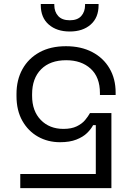

<svg xmlns="http://www.w3.org/2000/svg" viewBox="-20 -711 683 966"><path d="M561.8 -245.2V-233H482.8V-242.8Q482.8 -322.8 436.1 -365.4Q389.5 -408 313 -408Q232 -408 186.8 -362.4Q141.5 -316.8 141.5 -237.2V-228.8Q141.5 -152.5 185.2 -107.5Q229 -62.5 299.2 -62.5Q339.5 -62.5 366 -75.4Q392.5 -88.2 407.9 -106.6Q423.2 -125 432.8 -142.2H540.5V235.5H82V164.5H462V-81.5H448.5Q437.8 -61 417.8 -41.5Q397.8 -22 364.4 -8.8Q331 4.5 282 4.5Q220.8 4.5 171.2 -23.4Q121.8 -51.2 92.4 -103.2Q63 -155.2 63 -227.8V-238.2Q63 -309.2 93 -363.2Q123 -417.2 178.6 -447.9Q234.2 -478.5 311.8 -478.5Q387.8 -478.5 443.9 -449.1Q500 -419.8 530.9 -367.1Q561.8 -314.5 561.8 -245.2ZM185.2 -685V-691H253.2V-685.5Q253.2 -652.2 272.6 -630.6Q292 -609 331 -609Q370 -609 389 -630.6Q408 -652.2 408 -685.5V-691H476V-685Q476 -622.2 436.2 -587.4Q396.5 -552.5 331 -552.5Q265.5 -552.5 225.4 -587.4Q185.2 -622.2 185.2 -685Z"/></svg>

Font: Space 7353
Style: Regular
Weight: 400
Designer: Christine Claussen + Ruben Lyon  (Space 7353)
Version: Version 1.000;FEAKit 1.0